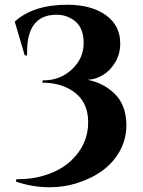

<svg xmlns="http://www.w3.org/2000/svg" viewBox="-20 -632 603 808"><path d="M42 -541Q120 -612 263 -612Q364 -612 425 -568.5Q486 -525 486 -449Q486 -406 465.5 -371Q445 -336 414.5 -317Q384 -298 349 -296Q412 -284 459 -241Q511 -193 512 -106Q512 -47 484 4Q432 98 303 139Q249 156 188 156Q115 156 47 132L49 122Q54 122 59 122Q134 122 201 94Q268 66 309.5 10Q351 -46 351 -117Q351 -216 269 -259Q222 -284 158 -284L160 -294Q163 -294 165 -294Q233 -294 282.5 -340Q332 -386 332 -451Q332 -512 298 -541Q264 -570 218 -570Q94 -570 94 -414Q94 -407 94 -399H84Z"/></svg>

Font: Cinzel Decorative
Style: Bold
Weight: 700
Version: Version 1.002;PS 001.002;hotconv 1.0.56;makeotf.lib2.0.21325